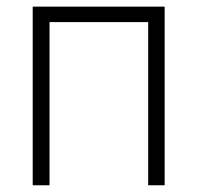

<svg xmlns="http://www.w3.org/2000/svg" viewBox="-20 -550 587 570"><path d="M77.1 -530.3H468.8V0H419.9V-484.4H127V0H77.1Z"/></svg>

Font: Pretendard GOV ExtraLight
Style: Regular
Weight: 200
Designer: Base glyphs from Inter by Rasmus Andersson; Hangeul glyphs from Noto Sans CJK(Source Han Sans) by Jang Soo-young and Kan
Foundry: Kil Hyung-jin
Version: Version 1.309